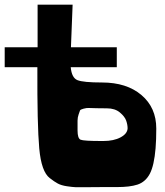

<svg xmlns="http://www.w3.org/2000/svg" viewBox="-29 -755 702 817"><path d="M405 -404Q510 -404 573 -350.5Q636 -297 636 -208Q636 -160 633 -124Q630 -88 624 -61Q618 -34 609 -16.5Q600 1 586.5 13Q573 25 556 30.5Q539 36 517.5 38.5Q496 41 470.5 41Q445 41 414 41Q390 41 347.5 41.5Q305 42 292 41.5Q279 41 255.5 37.5Q232 34 217 26Q202 18 183 3Q147 -24 138 -123.5Q129 -223 130 -469H-9V-554H131V-735H280L273 -557V-554H468V-469H272Q276 -424 300.5 -414Q325 -404 405 -404ZM411 -155Q455 -155 484 -170.5Q513 -186 514 -209Q514 -224 508 -241.5Q502 -259 481 -276.5Q460 -294 426 -294Q409 -294 382 -294.5Q355 -295 347.5 -295.5Q340 -296 326.5 -292.5Q313 -289 311.5 -285Q310 -281 305.5 -268Q301 -255 301 -241.5Q301 -228 301 -201V-200Q301 -166 314 -160.5Q327 -155 404 -155Q409 -155 411 -155Z"/></svg>

Font: OpenDyslexic
Style: Bold
Weight: 800
Designer: Abbie Gonzalez
Version: Version 0.920;hotconv 1.0.109;makeotfexe 2.5.65596